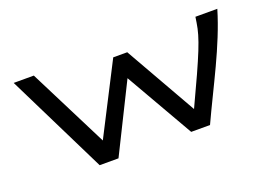

<svg xmlns="http://www.w3.org/2000/svg" viewBox="-74 -640 1148 824"><g transform="rotate(-20 500.0 -228.0)"><path d="M261 1H347L501 -309L679 1H765C835 -151 919 -302 965 -457H865L861 -431C851 -365 825 -302 724 -87L538 -414H474L310 -94L127 -457H35Z"/></g></svg>

Font: Inconsolata UltraExpanded
Style: Regular
Weight: 400
Width: 9
Monospace: yes
Designer: Raph Levien, Cyreal, Brenton Simpson
Foundry: Raph Levien, Cyreal, Google
Version: Version 3.100